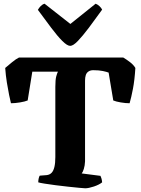

<svg xmlns="http://www.w3.org/2000/svg" viewBox="-20 -1014 757 1034"><path d="M439 0Q432 0 407 -2.5Q382 -5 348 -8.5Q314 -12 280 -16.5Q246 -21 220.5 -25Q195 -29 186 -32Q186 -43 188.5 -53.5Q191 -64 194 -68L232 -71Q248 -73 258 -83.5Q268 -94 273 -115Q278 -136 278 -168V-546Q278 -585 283 -603Q288 -621 292 -628H154L129 -473Q115 -467 88 -462.5Q61 -458 39 -458Q35 -474 29 -503Q23 -532 17 -569.5Q11 -607 8 -648Q23 -661 45 -679Q67 -697 82 -704H644Q661 -694 680 -679.5Q699 -665 709 -648Q705 -583 696 -536Q687 -489 678 -458Q656 -458 630 -462.5Q604 -467 590 -473L565 -623Q555 -627 534 -631.5Q513 -636 482 -636Q467 -636 456.5 -629Q446 -622 442 -609.5Q438 -597 438 -580V-145Q437 -122 431.5 -104.5Q426 -87 420 -80L521 -67Q523 -63 526 -54Q529 -45 530 -32Q514 -19 485.5 -9.5Q457 0 439 0ZM358 -767Q342 -767 315.5 -793.5Q289 -820 256 -864Q223 -908 184 -961Q190 -972 199.5 -981.5Q209 -991 220 -994L359 -885L495 -994Q506 -990 516 -980.5Q526 -971 530 -962Q492 -909 458.5 -864.5Q425 -820 399.5 -793.5Q374 -767 358 -767Z"/></svg>

Font: Texturina Medium 12pt ExtraBold
Style: Regular
Weight: 800
Version: Version 1.002